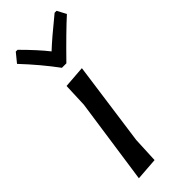

<svg xmlns="http://www.w3.org/2000/svg" viewBox="-233 -728 762 762"><g transform="rotate(-45 148.5 -346.5)"><path d="M277 -697 297 -659Q246 -613 157 -522H132Q81 -591 17 -659L48 -697H58Q116 -639 149 -597Q186 -632 266 -697ZM187 -465 138 -111 133 -3 38 4 90 -357 94 -458Z"/></g></svg>

Font: Alegreya Sans SC Medium
Style: Italic
Weight: 500
Italic angle: -7°
Designer: Juan Pablo del Peral
Foundry: Huerta Tipografica
Version: Version 2.007